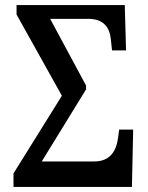

<svg xmlns="http://www.w3.org/2000/svg" viewBox="-20 -734 580 754"><path d="M33 0H498L503 -225H448L444 -195C437 -140 412 -100 350 -100H144L318 -383V-398L177 -660H327C387 -660 410 -626 415 -582L420 -536H475L470 -714H45V-677L223 -358L33 -53Z"/></svg>

Font: Noto Serif Condensed Medium
Style: Regular
Weight: 500
Width: 3
Designer: Monotype Design Team
Foundry: Monotype Imaging Inc.
Version: Version 2.015